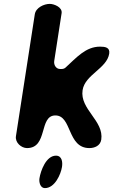

<svg xmlns="http://www.w3.org/2000/svg" viewBox="-20 -761 583 988"><path d="M183 157C180 176 187 207 211 207C262 207 293 136 299 98C303 73 299 40 268 40C217 40 189 118 183 157ZM236 -741C207 -741 164 -722 159 -687L62 -60C57 -27 90 1 119 1C228 1 179 -167 265 -167C351 -167 325 1 440 1C467 1 496 -11 501 -42C516 -140 390 -198 405 -297C417 -377 530 -408 542 -485C547 -517 521 -521 495 -521C421 -521 374 -465 317 -413C308 -405 299 -406 289 -406C269 -406 256 -426 259 -447L297 -693C302 -724 258 -741 236 -741Z"/></svg>

Font: Asimov Print
Style: Regular
Weight: 500
Designer: Google
Version: Version 2.000980: 2014